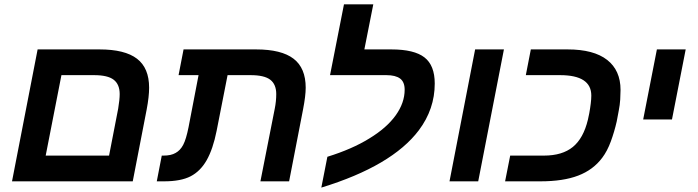

<svg xmlns="http://www.w3.org/2000/svg" viewBox="-20 -833 3207 882"><path d="M653.8 -330.1 589.8 0H35.2L152.8 -606H437Q553.7 -606 609.4 -563.2Q665 -520.5 665 -430.2Q665 -389.2 653.8 -330.1ZM189.9 -118.2H481L522.9 -334Q529.8 -376 529.8 -400.9Q529.8 -445.3 502.4 -466.6Q475.1 -487.8 412.1 -487.8H262.2Z M929.2 -96.7Q900.4 -46.4 855.7 -23.2Q811 0 733.4 0H700.2L723.1 -118.2H731.4Q765.6 -118.2 786.6 -130.4Q808.1 -142.1 821.5 -167.5Q835 -192.9 846.2 -249L892.1 -487.8H800.3L823.2 -606H1156.2Q1272.9 -606 1328.6 -563.2Q1384.3 -520.5 1384.3 -430.2Q1384.3 -392.6 1372.1 -330.1L1308.1 0H1176.3L1242.2 -334Q1249 -368.2 1249 -400.9Q1249 -445.3 1221.7 -466.6Q1194.3 -487.8 1131.3 -487.8H1025.4L975.1 -231.9Q958.5 -148.4 929.2 -96.7Z M1838.9 -420.9Q1838.9 -456.5 1817.9 -472.2Q1796.9 -487.8 1754.9 -487.8H1496.1L1560.1 -813H1694.8L1653.8 -606H1777.8Q1882.8 -606 1929.9 -569.3Q1977.1 -532.7 1977.1 -449.2Q1977.1 -332 1904.3 -234.9Q1780.8 -70.8 1456.1 28.8L1483.9 -112.8Q1597.2 -147.9 1676.3 -196.8Q1755.9 -245.1 1797.4 -302.7Q1838.9 -360.4 1838.9 -420.9Z M2294.9 -606 2176.8 0H2044.9L2162.6 -606Z M2813 -274.9Q2802.2 -227.5 2785.9 -183.1Q2769.5 -138.7 2746.6 -108.4Q2705.1 -52.7 2636.2 -26.4Q2567.4 0 2462.4 0H2300.3L2323.7 -118.2H2478.5Q2563 -118.2 2611.6 -158Q2660.2 -197.8 2680.7 -283.2L2687 -313Q2691.4 -337.4 2693.8 -357.7Q2696.3 -377.9 2696.3 -394Q2696.3 -487.8 2552.7 -487.8H2395.5L2418.5 -606H2587.4Q2707.5 -606 2769 -557.9Q2830.6 -509.8 2830.6 -419.9Q2830.6 -399.9 2829.1 -375.5Q2827.6 -351.1 2822.3 -324.2Z M3129.9 -606 3066.9 -284.2H2934.6L2997.6 -606Z"/></svg>

Font: Arimo
Style: Bold Italic
Weight: 700
Italic angle: -12°
Designer: Steve Matteson
Foundry: Monotype Imaging Inc.
Version: Version 1.33